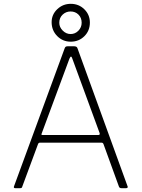

<svg xmlns="http://www.w3.org/2000/svg" viewBox="-20 -984 740 1004"><path d="M53 -9 318 -731Q320 -737 323.5 -739.5Q327 -742 334 -742H367Q382 -742 385 -732L647 -10L648 -7Q648 0 639 0H615Q605 0 602 -8L521 -231Q518 -238 511 -238H189Q182 -238 179 -231L96 -7Q95 0 85 0H60Q50 0 53 -9ZM494 -278Q504 -278 501 -288L358 -678Q355 -688 351 -688Q348 -688 343 -677L198 -286Q196 -281 197 -279.5Q198 -278 203 -278ZM350 -766Q308 -766 279 -795.5Q250 -825 250 -868Q250 -908 279.5 -936Q309 -964 350 -964Q392 -964 421 -935.5Q450 -907 450 -866Q450 -823 421 -794.5Q392 -766 350 -766ZM349 -924Q325 -924 307.5 -907.5Q290 -891 290 -865Q290 -842 308 -824Q326 -806 349 -806Q373 -806 390 -823.5Q407 -841 407 -865Q407 -891 390.5 -907.5Q374 -924 349 -924Z"/></svg>

Font: Libre Franklin Thin
Style: Regular
Weight: 250
Designer: Pablo Impallari, Rodrigo Fuenzalida
Foundry: Impallari Type
Version: Version 1.002; ttfautohint (v1.5)